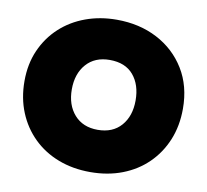

<svg xmlns="http://www.w3.org/2000/svg" viewBox="-82 -810 1004 931"><g transform="rotate(10 420.0 -345.0)"><path d="M30 -350Q30 -434 60 -502Q90 -570 143 -619Q196 -668 267 -694Q338 -720 420 -720Q532 -720 620 -674Q708 -628 759 -545Q810 -462 810 -350Q810 -266 781.5 -196.5Q753 -127 701 -76Q649 -25 577.5 2.5Q506 30 420 30Q334 30 262.5 2.5Q191 -25 139 -76Q87 -127 58.5 -196.5Q30 -266 30 -350ZM263 -350Q263 -273 305 -225.5Q347 -178 420 -178Q494 -178 535.5 -225.5Q577 -273 577 -350Q577 -427 537 -474.5Q497 -522 420 -522Q347 -522 305 -474.5Q263 -427 263 -350Z"/></g></svg>

Font: Jost* Black
Style: Regular
Weight: 900
Version: Version 3.7